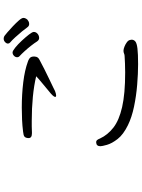

<svg xmlns="http://www.w3.org/2000/svg" viewBox="116 -899 768 1040"><g transform="rotate(-90 500.0 -379.0)"><path d="M914 -615Q911 -612 904.5 -608.5Q898 -605 890 -605Q879 -605 872 -615Q866 -624 850.5 -643Q835 -662 818 -680.5Q801 -699 790 -708Q784 -713 784 -720Q784 -728 792 -735.5Q800 -743 810 -743Q821 -743 829 -736Q831 -735 845.5 -722.5Q860 -710 878 -693Q896 -676 909.5 -660.5Q923 -645 923 -636Q923 -626 914 -615ZM847 -580Q847 -568 837 -559.5Q827 -551 814 -551Q803 -551 795 -563Q787 -576 772.5 -594.5Q758 -613 742.5 -630Q727 -647 717 -656Q710 -662 710 -670Q710 -680 718 -687.5Q726 -695 736 -695Q744 -695 762 -680.5Q780 -666 799.5 -645Q819 -624 833 -606Q847 -588 847 -580ZM298 -590Q272 -590 272 -608V-610Q273 -624 279.5 -630Q286 -636 307 -638Q339 -642 371.5 -643.5Q404 -645 437 -645Q509 -645 574.5 -637Q640 -629 686 -612Q694 -610 704 -603Q714 -596 714 -578Q714 -573 713 -571Q712 -557 696 -549Q674 -537 646 -523Q618 -509 592 -496.5Q566 -484 548 -475.5Q530 -467 527 -465Q511 -459 503 -459Q495 -459 495 -464Q495 -474 527 -499Q547 -516 568.5 -533.5Q590 -551 607 -567Q557 -579 495.5 -585Q434 -591 366 -591Q350 -591 334.5 -591Q319 -591 303 -590ZM746 -94Q754 -94 767 -89Q780 -84 791.5 -75.5Q803 -67 804 -56Q804 -55 804.5 -53.5Q805 -52 805 -50Q805 -38 795.5 -30Q786 -22 757.5 -18.5Q729 -15 672 -15Q621 -15 560.5 -20Q500 -25 442.5 -37Q385 -49 342 -70Q291 -95 267 -126Q243 -157 235.5 -183.5Q228 -210 228 -219Q228 -241 248 -242H252Q262 -242 270 -221Q289 -180 328.5 -149Q368 -118 440 -101.5Q512 -85 627 -85Q654 -85 676.5 -86Q699 -87 715 -88Q723 -88 730 -91Q737 -94 744 -94Z"/></g></svg>

Font: Moon Stars Kai T HW
Style: Regular
Weight: 400
Designer: GuiWonder
Version: Version 1.101